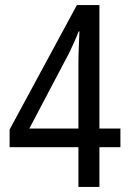

<svg xmlns="http://www.w3.org/2000/svg" viewBox="-20 -739 512 759"><path d="M456 -157V-231H373V-719H284L18 -227V-157H290V0H373V-157ZM290 -488V-231H96L254 -531C266 -556 280 -586 291 -615H294C293 -582 290 -531 290 -488Z"/></svg>

Font: Noto Sans Myanmar UI Condensed
Style: Regular
Weight: 400
Width: 3
Designer: Monotype Design Team
Foundry: Monotype Imaging Inc.
Version: Version 2.103